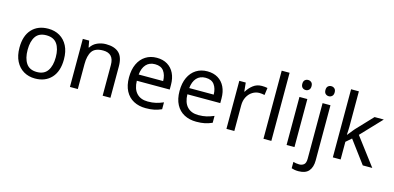

<svg xmlns="http://www.w3.org/2000/svg" viewBox="-85 -1294 4241 2069"><g transform="rotate(15 2036.0 -260.0)"><path d="M551 -269Q551 -136 483.5 -63Q416 10 301 10Q230 10 174.5 -22.5Q119 -55 87 -117.5Q55 -180 55 -269Q55 -402 122 -474Q189 -546 304 -546Q377 -546 432.5 -513.5Q488 -481 519.5 -419.5Q551 -358 551 -269ZM146 -269Q146 -174 183.5 -118.5Q221 -63 303 -63Q384 -63 422 -118.5Q460 -174 460 -269Q460 -364 422 -418Q384 -472 302 -472Q220 -472 183 -418Q146 -364 146 -269Z M948 -546Q1044 -546 1093 -499.5Q1142 -453 1142 -349V0H1055V-343Q1055 -472 935 -472Q846 -472 812 -422Q778 -372 778 -278V0H690V-536H761L774 -463H779Q805 -505 851 -525.5Q897 -546 948 -546Z M1515 -546Q1584 -546 1633.5 -516Q1683 -486 1709.5 -431.5Q1736 -377 1736 -304V-251H1369Q1371 -160 1415.5 -112.5Q1460 -65 1540 -65Q1591 -65 1630.5 -74.5Q1670 -84 1712 -102V-25Q1671 -7 1631 1.5Q1591 10 1536 10Q1460 10 1401.5 -21Q1343 -52 1310.5 -113.5Q1278 -175 1278 -264Q1278 -352 1307.5 -415Q1337 -478 1390.5 -512Q1444 -546 1515 -546ZM1514 -474Q1451 -474 1414.5 -433.5Q1378 -393 1371 -321H1644Q1643 -389 1612 -431.5Q1581 -474 1514 -474Z M2079 -546Q2148 -546 2197.5 -516Q2247 -486 2273.5 -431.5Q2300 -377 2300 -304V-251H1933Q1935 -160 1979.5 -112.5Q2024 -65 2104 -65Q2155 -65 2194.5 -74.5Q2234 -84 2276 -102V-25Q2235 -7 2195 1.5Q2155 10 2100 10Q2024 10 1965.5 -21Q1907 -52 1874.5 -113.5Q1842 -175 1842 -264Q1842 -352 1871.5 -415Q1901 -478 1954.5 -512Q2008 -546 2079 -546ZM2078 -474Q2015 -474 1978.5 -433.5Q1942 -393 1935 -321H2208Q2207 -389 2176 -431.5Q2145 -474 2078 -474Z M2686 -546Q2701 -546 2718.5 -544.5Q2736 -543 2749 -540L2738 -459Q2725 -462 2709.5 -464Q2694 -466 2680 -466Q2639 -466 2603 -443.5Q2567 -421 2545.5 -380.5Q2524 -340 2524 -286V0H2436V-536H2508L2518 -438H2522Q2548 -482 2589 -514Q2630 -546 2686 -546Z M2937 0H2849V-760H2937Z M3152 -737Q3172 -737 3187.5 -723.5Q3203 -710 3203 -681Q3203 -653 3187.5 -639Q3172 -625 3152 -625Q3130 -625 3115 -639Q3100 -653 3100 -681Q3100 -710 3115 -723.5Q3130 -737 3152 -737ZM3195 -536V0H3107V-536Z M3358 -681Q3358 -710 3373 -723.5Q3388 -737 3410 -737Q3430 -737 3445.5 -723.5Q3461 -710 3461 -681Q3461 -653 3445.5 -639Q3430 -625 3410 -625Q3388 -625 3373 -639Q3358 -653 3358 -681ZM3302 240Q3277 240 3258 236.5Q3239 233 3225 228V157Q3240 161 3256 164Q3272 167 3291 167Q3323 167 3344 149.5Q3365 132 3365 83V-536H3453V80Q3453 155 3417 197.5Q3381 240 3302 240Z M3710 -363Q3710 -347 3708.5 -321Q3707 -295 3706 -276H3710Q3716 -284 3728 -299Q3740 -314 3752.5 -329.5Q3765 -345 3774 -355L3945 -536H4048L3831 -307L4063 0H3957L3771 -250L3710 -197V0H3623V-760H3710Z"/></g></svg>

Font: Noto Sans Tifinagh
Style: Regular
Weight: 400
Designer: JamraPatel
Foundry: JamraPatel LLC
Version: Version 2.004; ttfautohint (v1.8.4.7-5d5b)